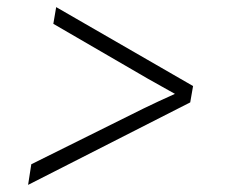

<svg xmlns="http://www.w3.org/2000/svg" viewBox="-20 -600 640 540"><path d="M59 -80 68 -138 384 -295Q423 -314 472 -336L397 -378L130 -533L138 -580L523 -358L515 -312Z"/></svg>

Font: JetBrains Mono Extra Light
Style: Italic
Weight: 200
Italic angle: -9°
Monospace: yes
Designer: Philipp Nurullin, Konstantin Bulenkov
Foundry: JetBrains
Version: 2.002